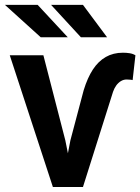

<svg xmlns="http://www.w3.org/2000/svg" viewBox="-28 -750 563 770"><path d="M254.4 -187.5 307.6 -388.2Q322.8 -438 344.5 -471.2Q366.2 -504.4 396.2 -521.5Q426.3 -538.6 464.8 -538.6Q479 -538.6 491.7 -536.6Q504.4 -534.7 515.1 -528.3L503.9 -428.7Q502 -429.7 493.9 -430.4Q485.8 -431.2 479.5 -431.2Q467.8 -431.2 457 -424.8Q446.3 -418.5 438.2 -407.2Q430.2 -396 425.3 -381.8L304.7 0H218.3ZM146 -528.3 233.9 -187.5 271.5 0H184.1L11.2 -528.3ZM243.7 -600.6H135.3L-8.3 -730.5H123ZM401.4 -600.6H296.4L176.8 -730.5H304.7Z"/></svg>

Font: Roboto SemiBold
Style: Regular
Weight: 600
Designer: Christian Robertson
Foundry: Google
Version: Version 3.009; 2024